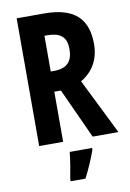

<svg xmlns="http://www.w3.org/2000/svg" viewBox="-100 -775 718 1057"><g transform="rotate(-10 258.5 -246.5)"><path d="M224 -714H70V0H204V-280H241L369 0H513L359 -311C425 -349 465 -413 465 -501C465 -645 389 -714 224 -714ZM216 -593C290 -593 327 -568 327 -497C327 -433 300 -393 221 -393H204V-593ZM355 71V61H230C226 104 214 173 207 208V221H290C314 174 338 120 355 71Z"/></g></svg>

Font: Noto Sans Malayalam ExtraCondensed
Style: Bold
Weight: 700
Width: 2
Designer: Jelle Bosma - Monotype Design Team
Foundry: Monotype Imaging Inc.
Version: Version 2.104